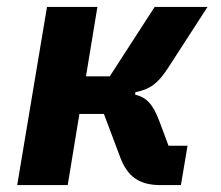

<svg xmlns="http://www.w3.org/2000/svg" viewBox="-20 -536 640 556"><path d="M29.8 0H176.1L209.9 -206H280.9L328.8 -78.8C350.1 -23.1 384.9 0 445 0H503.9L523.1 -114H468L441.1 -186.1C421.9 -236.9 403.1 -253.9 371.1 -262.1L372.2 -269.2C414.1 -277 437.1 -294 465.9 -338.1L581 -516H427.9L297.9 -315H229L262.1 -516H116.1Z"/></svg>

Font: Margiela Mono Italic Bold It
Style: Regular
Weight: 700
Designer: Mike Abbink, Paul van der Laan, Pieter van Rosmalen
Foundry: Bold Monday
Version: Version 2.003 2021